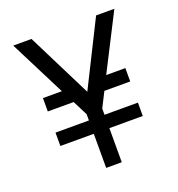

<svg xmlns="http://www.w3.org/2000/svg" viewBox="-116 -715 750 810"><g transform="rotate(-20 259.0 -309.5)"><path d="M224 0V-153H74V-213H224V-241L190 -308H74V-368H159L32 -619H114L259 -329L404 -619H486L358 -368H444V-308H328L294 -241V-213H444V-153H294V0Z"/></g></svg>

Font: Imprima
Style: Regular
Weight: 400
Designer: Eduardo Tunni
Foundry: Eduardo Tunni
Version: Version 1.002; ttfautohint (v1.8.4.7-5d5b);gftools[0.9.23]